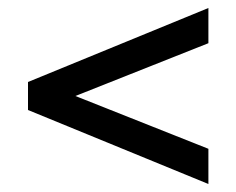

<svg xmlns="http://www.w3.org/2000/svg" viewBox="-20 -590 591 480"><path d="M50 -315V-385L501 -570V-482L161 -347ZM501 -130 50 -315V-385L161 -353L501 -218Z"/></svg>

Font: Fustat Medium
Style: Regular
Weight: 500
Designer: Mohamed Gaber, Khaled Hosny, Laura Garcia Mut
Foundry: Kief Type Foundry, Alif Type Foundry, Hard Type Foundry
Version: Version 1.007